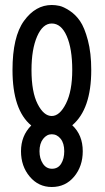

<svg xmlns="http://www.w3.org/2000/svg" viewBox="-20 -720 420 768"><path d="M187 28Q134 28 99 -13.5Q64 -55 64 -115Q64 -177 105 -218Q30 -280 30 -440Q30 -573 76 -636.5Q122 -700 187 -700Q202 -700 218 -696.5Q234 -693 258 -677.5Q282 -662 300 -636Q318 -610 331.5 -559Q345 -508 345 -440Q345 -283 269 -219Q311 -180 311 -115Q311 -55 276.5 -13.5Q242 28 187 28ZM187 -626Q151 -626 128.5 -574.5Q106 -523 106 -440Q106 -352 130.5 -304Q155 -256 187 -256Q219 -256 244 -306Q269 -356 269 -440Q269 -525 247 -575.5Q225 -626 187 -626ZM187 -183Q167 -183 152.5 -164.5Q138 -146 138 -115Q138 -86 151.5 -65.5Q165 -45 188 -45Q212 -45 224.5 -65Q237 -85 237 -115Q237 -147 222.5 -165Q208 -183 187 -183Z"/></svg>

Font: Grand Hotel
Style: Regular
Weight: 400
Designer: Brian J. Bonislawsky & Jim Lyles for Astigmatic (AOETI)
Foundry: Astigmatic (AOETI)
Version: Version 001.000